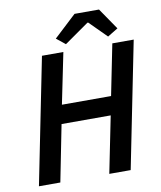

<svg xmlns="http://www.w3.org/2000/svg" viewBox="-91 -908 821 981"><g transform="rotate(-10 319.5 -418.0)"><path d="M31 0H142L200 -293H455L396 0H507L638 -654H527L474 -390H219L273 -654H162ZM293 -691 420 -780H424L512 -692L566 -725L490 -836H363L247 -728Z"/></g></svg>

Font: Source Sans Pro Semibold
Style: Italic
Weight: 600
Italic angle: -11°
Designer: Paul D. Hunt
Foundry: Adobe Systems Incorporated
Version: Version 3.006;hotconv 1.0.111;makeotfexe 2.5.65597